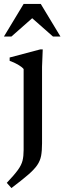

<svg xmlns="http://www.w3.org/2000/svg" viewBox="-34 -690 327 975"><path d="M86 -339.5Q77 -350.5 57 -362Q37 -373.5 15 -381V-398L170 -439H183L179.5 -351V37.5Q179.5 75.5 174.8 101Q170 126.5 155 148.5Q140 170.5 108.8 197.5Q77.5 224.5 24 265L0.5 238.5Q38.5 198.5 56.8 173.2Q75 148 80.5 125.5Q86 103 86 71.5ZM-14 -504.5 86 -670H173L273 -504.5H235L129.5 -597.5L24 -504.5Z"/></svg>

Font: Newsreader Text Medium
Style: Regular
Weight: 500
Designer: Hugues Gentile
Foundry: Production Type
Version: Version 1.001